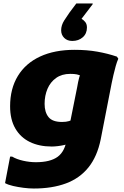

<svg xmlns="http://www.w3.org/2000/svg" viewBox="-20 -842 711 1102"><path d="M174 240Q147 240 115.5 236Q84 232 55.5 225.5Q27 219 9 209L38 57H50Q75 72 112.5 80.5Q150 89 186 89Q269 89 311.5 57.5Q354 26 364 -48L423 -342Q428 -372 434 -395Q440 -418 449 -435L452 -404Q435 -412 421 -415Q407 -418 383 -418Q335 -418 302 -394.5Q269 -371 252.5 -332Q236 -293 236 -246Q236 -198 258.5 -170Q281 -142 336 -142Q360 -142 376 -147Q392 -152 402 -158L376 -20Q367 -14 350 -10Q333 -6 313 -3.5Q293 -1 277 -1Q205 -1 151.5 -27Q98 -53 68 -104.5Q38 -156 38 -232Q38 -333 82.5 -406Q127 -479 210 -517.5Q293 -556 408 -556Q479 -556 538.5 -545.5Q598 -535 651 -517L659 -505Q651 -487 644 -462Q637 -437 631 -411Q625 -385 621 -365L558 -42Q538 56 488 118.5Q438 181 359 210.5Q280 240 174 240ZM448 -734Q459 -728 469 -716Q479 -704 479 -684Q479 -649 455 -628Q431 -607 395 -607Q366 -607 348.5 -624.5Q331 -642 331 -668Q331 -697 348.5 -724.5Q366 -752 379 -770L418 -822H512V-818Z"/></svg>

Font: Kufam ExtraBold
Style: Italic
Weight: 800
Italic angle: -11°
Designer: Artur Schmal
Foundry: Original Type
Version: Version 1.301; ttfautohint (v1.8.3)